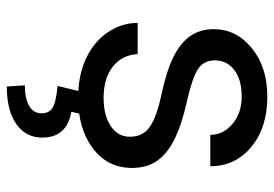

<svg xmlns="http://www.w3.org/2000/svg" viewBox="-139 -439 794 556"><g transform="rotate(90 258.0 -161.0)"><path d="M46.4 0ZM376 -140.1Q376 -176.8 348.4 -197Q320.8 -217.3 252.2 -231.9Q183.6 -246.6 143.3 -267.1Q103 -287.6 83.7 -315.9Q64.5 -344.2 64.5 -383.3Q64.5 -448.2 119.4 -493.2Q174.3 -538.1 259.8 -538.1Q349.6 -538.1 405.5 -491.7Q461.4 -445.3 461.4 -373H370.6Q370.6 -410.2 339.1 -437Q307.6 -463.9 259.8 -463.9Q210.4 -463.9 182.6 -442.4Q154.8 -420.9 154.8 -386.2Q154.8 -353.5 180.7 -336.9Q206.5 -320.3 274.2 -305.2Q341.8 -290 383.8 -269Q425.8 -248 446 -218.5Q466.3 -189 466.3 -146.5Q466.3 -75.7 409.7 -33Q353 9.8 262.7 9.8Q199.2 9.8 150.4 -12.7Q101.6 -35.2 74 -75.4Q46.4 -115.7 46.4 -162.6H136.7Q139.2 -117.2 173.1 -90.6Q207 -64 262.7 -64Q314 -64 345 -84.7Q376 -105.5 376 -140.1ZM309.6 3.9 303.7 29.3Q378.4 42.5 378.4 113.8Q378.4 161.1 339.4 188.7Q300.3 216.3 230.5 216.3L227.1 164.1Q265.6 164.1 286.9 151.4Q308.1 138.7 308.1 115.7Q308.1 94.2 292.5 84Q276.9 73.7 229 69.3L244.6 3.9Z"/></g></svg>

Font: Roboto
Style: Regular
Weight: 400
Designer: Google
Version: Version 2.134; 2016; ttfautohint (v1.6)